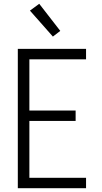

<svg xmlns="http://www.w3.org/2000/svg" viewBox="-20 -993 540 1013"><path d="M74 0V-735H434V-680H135V-410H379V-355H135V-55H434V0ZM259 -800 138 -937 187 -973 298 -830Z"/></svg>

Font: Iosevka Fixed Light
Style: Regular
Weight: 300
Monospace: yes
Designer: Belleve Invis
Foundry: Belleve Invis
Version: Version 32.3.0